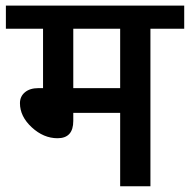

<svg xmlns="http://www.w3.org/2000/svg" viewBox="-35 -646 659 666"><path d="M381.8 0V-254.4H219.2V-226.6Q219.2 -166.5 164.6 -166.5Q116.2 -166.5 75.2 -204.3Q34.2 -242.2 34.2 -288.1Q34.2 -311.5 51.5 -325.9Q68.8 -340.3 98.1 -340.3H114.3V-546.4H-14.6V-626.5H604V-546.4H486.8V0ZM381.8 -546.4H219.2V-340.3H381.8Z"/></svg>

Font: Yantramanav Medium
Style: Regular
Weight: 500
Version: Version 1.001;PS 1.0;hotconv 1.0.72;makeotf.lib2.5.5900; ttf